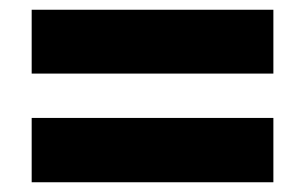

<svg xmlns="http://www.w3.org/2000/svg" viewBox="-20 -549 626 394"><path d="M45 -398H541V-529H45ZM45 -175H541V-307H45Z"/></svg>

Font: Noto Sans Arabic UI Bk
Style: Regular
Weight: 900
Designer: Monotype Design Team, Nadine Chahine and Nizar Qandah
Foundry: Monotype Imaging Inc.
Version: Version 2.010